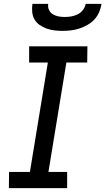

<svg xmlns="http://www.w3.org/2000/svg" viewBox="-20 -975 546 995"><path d="M26 0 27 -84H135L228 -651H131V-735H433L432 -651H324L231 -84H328V0ZM304 -815Q283 -815 262 -817.5Q241 -820 221.5 -827Q202 -834 185.5 -845.5Q169 -857 159 -874Q149 -891 147 -912.5Q145 -934 148 -955H230Q227 -938 234 -923.5Q241 -909 254 -901Q267 -893 283 -890Q299 -887 316 -887Q333 -887 350 -890Q367 -893 383 -901Q399 -909 410 -923.5Q421 -938 424 -955H506Q503 -934 494 -912.5Q485 -891 469 -874Q453 -857 432.5 -845.5Q412 -834 390.5 -827Q369 -820 347 -817.5Q325 -815 304 -815Z"/></svg>

Font: Iosevka Custom Medium
Style: Italic
Weight: 500
Italic angle: -9°
Designer: Belleve Invis
Foundry: Belleve Invis
Version: Version 27.0.1